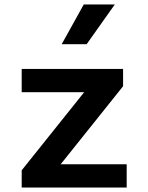

<svg xmlns="http://www.w3.org/2000/svg" viewBox="-20 -834 660 854"><path d="M76.5 -527.5V-424H354.5L76.5 -76.5V0H543.5V-103.5H250L527.5 -450.5V-527.5ZM254.5 -637.5 352.5 -814H490.5L365.5 -637.5Z"/></svg>

Font: Monaspace Neon SemiBold
Style: Regular
Weight: 600
Designer: Riley Cran & the Lettermatic Team
Foundry: Lettermatic
Version: Version 1.200 (Monaspace Neon)